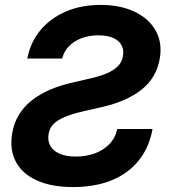

<svg xmlns="http://www.w3.org/2000/svg" viewBox="-20 -758 694 789"><path d="M280.3 10.7Q191.9 10.7 131.8 -16.4Q71.8 -43.5 45.4 -92.8Q19 -142.1 29.8 -208.5Q37.1 -253.4 58.8 -288.1Q80.6 -322.8 114 -348.1Q147.5 -373.5 190.4 -391.4Q233.4 -409.2 283.2 -419.9L352.5 -436Q387.2 -443.8 415.8 -455.3Q444.3 -466.8 462.9 -484.4Q481.4 -502 485.4 -527.8Q489.7 -552.7 479.5 -572Q469.2 -591.3 445.6 -602.1Q421.9 -612.8 384.3 -612.8Q346.7 -612.8 315.7 -601.3Q284.7 -589.8 263.9 -568.6Q243.2 -547.4 235.4 -517.6H92.3Q104.5 -583 145 -632.6Q185.5 -682.1 249.3 -710Q313 -737.8 393.6 -737.8Q473.6 -737.8 532.2 -710.2Q590.8 -682.6 619.1 -633.3Q647.5 -584 636.7 -518.1Q623 -438 562 -389.9Q501 -341.8 403.8 -319.3L320.8 -300.3Q278.8 -290.5 248.5 -278.3Q218.3 -266.1 200.9 -249.3Q183.6 -232.4 179.7 -207Q172.9 -165.5 202.6 -140.1Q232.4 -114.7 292 -114.7Q333.5 -114.7 368.9 -127.4Q404.3 -140.1 429 -165.3Q453.6 -190.4 461.9 -228H606.9Q592.8 -150.4 549.1 -97.2Q505.4 -43.9 437.5 -16.6Q369.6 10.7 280.3 10.7Z"/></svg>

Font: Inter 17pt
Style: Bold Italic
Weight: 700
Italic angle: -9.3988°
Version: Version 4.001;git-66647c0bb